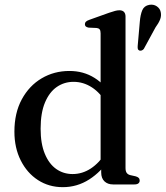

<svg xmlns="http://www.w3.org/2000/svg" viewBox="-20 -781 702 813"><path d="M408.5 -82 406 -85.5V-640Q406 -651.5 402 -656.5Q398 -661.5 389.5 -662.5L355.5 -664Q347 -665.5 343.2 -669Q339.5 -672.5 339.5 -678.5Q339.5 -685 343.8 -689.2Q348 -693.5 359.5 -697.5L442 -727Q458 -732.5 467.8 -735Q477.5 -737.5 485.5 -737.5Q498.5 -737.5 505 -730.5Q511.5 -723.5 511.5 -711.5V-69.5Q511.5 -56 516.5 -49Q521.5 -42 531.5 -39.5L554 -34.5Q563 -32 567.2 -27.8Q571.5 -23.5 571.5 -16.5Q571.5 -9 566 -4.5Q560.5 0 548.5 0H459Q436 0 422.2 -13.2Q408.5 -26.5 408.5 -50.5ZM41 -223.5Q41 -302.5 72.2 -360.2Q103.5 -418 156.2 -449.2Q209 -480.5 274 -480.5Q333.5 -480.5 380.2 -451.2Q427 -422 456 -368L431 -342.5Q405.5 -387.5 369.2 -411Q333 -434.5 291.5 -434.5Q252 -434.5 220.5 -412.8Q189 -391 170.5 -347Q152 -303 152 -236Q152 -172.5 169.8 -129.8Q187.5 -87 218 -65.5Q248.5 -44 287.5 -44Q328.5 -44 364.5 -67.5Q400.5 -91 430.5 -138L447 -111.5Q408.5 -53.5 357.5 -21Q306.5 11.5 246 11.5Q187 11.5 140.8 -18.5Q94.5 -48.5 67.8 -101.8Q41 -155 41 -223.5ZM572 -689Q574.5 -719 582.5 -737.8Q590.5 -756.5 612 -760.5Q630.5 -763.5 644 -754.2Q657.5 -745 660.5 -730Q664 -714 657.8 -698.2Q651.5 -682.5 638.5 -665L589 -574Q585.5 -569.5 580.5 -567.5Q575.5 -565.5 570 -567Q564.5 -569.5 563.5 -574.8Q562.5 -580 563 -586Z"/></svg>

Font: Fraunces 11pt
Style: Regular
Weight: 400
Version: Version 1.000;[b76b70a41]